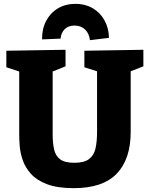

<svg xmlns="http://www.w3.org/2000/svg" viewBox="-20 -966 779 999"><path d="M419 -702 726 -707V-621L660 -595V-280Q660 -138 587.5 -62.5Q515 13 364 13Q279 13 225 -7.5Q171 -28 141 -61.5Q111 -95 98 -133.5Q85 -172 82.5 -207Q80 -242 80 -266V-594L13 -616V-702L321 -707V-621L254 -594V-266Q254 -222 261.5 -188.5Q269 -155 293 -137Q317 -119 367 -119Q418 -119 443.5 -138.5Q469 -158 477 -194Q485 -230 485 -280V-595L419 -616ZM373 -946Q423 -946 462 -923.5Q501 -901 523.5 -860.5Q546 -820 547 -769L448 -757Q444 -792 422.5 -812.5Q401 -833 368 -833Q336 -833 317 -814.5Q298 -796 295 -765L199 -761Q198 -815 220 -857Q242 -899 281.5 -922.5Q321 -946 373 -946Z"/></svg>

Font: Bitter ExtraBold
Style: Regular
Weight: 800
Designer: Sol Matas, and Bitter project Authors
Foundry: Sol Matas
Version: Version 2.001